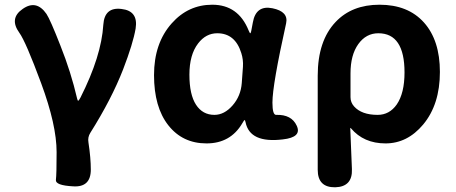

<svg xmlns="http://www.w3.org/2000/svg" viewBox="-20 -594 1932 814"><path d="M290 196Q214 192 217 168.5Q220 145 220 51Q220 -64 154.5 -241Q89 -418 62 -455Q18 -516 76 -556Q134 -597 177 -535Q193 -511 236 -401Q281 -288 307 -176Q309 -167 311.5 -167Q314 -167 321 -180Q410 -356 418 -489Q423 -565 495 -556Q567 -548 555 -473Q544 -409 502 -300Q453 -174 363 -31Q351 -12 355 10Q365 76 365 125Q365 201 290 196Z M1021 -76Q1019 -85 1017 -85Q1015 -85 1007 -71Q957 14 855.5 14Q754 14 693.5 -63Q633 -140 633 -275.5Q633 -411 708 -495Q778 -574 880 -574Q990 -574 1034 -465Q1039 -453 1041 -453Q1043 -453 1045 -462L1052 -499Q1065 -573 1135 -559Q1204 -545 1193 -495Q1135 -234 1135 -159Q1135 -106 1151 -107Q1216 -109 1238 -61Q1261 -12 1179 -3Q1039 14 1021 -76ZM889 -107Q931 -107 966 -147Q1001 -187 1005 -242L1010 -311Q1012 -341 1003 -369Q977 -453 901 -453Q853 -453 820 -410Q783 -362 783 -277.5Q783 -193 811 -150Q839 -107 889 -107Z M1401 200Q1327 201 1327 126V-273Q1327 -421 1403 -501Q1472 -574 1589 -574Q1710 -574 1777.5 -498.5Q1845 -423 1845 -289Q1845 -151 1774 -66Q1707 14 1614.5 14Q1522 14 1468 -50Q1465 -54 1465 -49L1472 123Q1475 198 1401 200ZM1581 -107Q1631 -107 1662 -151Q1695 -199 1695 -287Q1695 -453 1584 -453Q1532 -453 1499 -407Q1466 -361 1466 -283V-182Q1466 -160 1481 -143Q1513 -107 1581 -107Z"/></svg>

Font: Resource Han Rounded JP
Style: Bold
Weight: 700
Designer: Cyano Hao (round all glyphs); Ryoko NISHIZUKA 西塚涼子 (kana, bopomofo & ideographs); Paul D. Hunt (Latin, Greek & Cyrillic)
Foundry: Cyano Hao
Version: 0.990